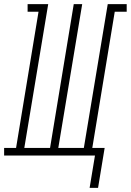

<svg xmlns="http://www.w3.org/2000/svg" viewBox="-63 -755 635 932"><path d="M372 157 398 0H-43V-37H15L124 -698H71V-735H171L55 -37H180L295 -735H336L220 -37H344L460 -735H552V-698H494L385 -37H445L413 157Z"/></svg>

Font: Iosevka Slab Extralight
Style: Italic
Weight: 200
Italic angle: -9°
Monospace: yes
Designer: Belleve Invis
Foundry: Belleve Invis
Version: Version 11.1.1; ttfautohint (v1.8.3)